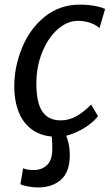

<svg xmlns="http://www.w3.org/2000/svg" viewBox="-20 -584 486 831"><path d="M226.8 8Q166.8 8 125.6 -18.4Q84.3 -44.8 63.1 -94.1Q41.8 -143.4 41.8 -211.9Q41.8 -294.6 75.4 -377.1Q108.7 -459 173.4 -511.5Q238.2 -564 326.1 -564Q345.9 -564 366.1 -561.9Q386.4 -559.8 404.4 -555.6Q422.3 -551.4 434.8 -544.9L410.8 -462.9Q399 -472.7 384.3 -479.7Q369.6 -486.6 352.6 -490.2Q335.5 -493.8 317.3 -493.8Q294.8 -493.8 273.2 -485Q251.6 -476.1 230.8 -458.2Q189.4 -422.3 163.4 -359.7Q137.4 -297.1 137.4 -222.8Q137.4 -138.9 163.5 -100.9Q189.6 -63 242.8 -63Q277.4 -63 308.8 -80Q340.3 -96.9 374.4 -131.5L404.1 -81.5Q389.7 -61.5 360.9 -40.8Q332.1 -20.1 296.7 -6.1Q261.3 8 226.8 8ZM145.1 227.3Q124.8 227.3 100.9 223Q76.9 218.7 68.4 213L80.2 144.1Q87.8 148 98.5 149.9Q109.2 151.9 127 151.9Q159.4 151.9 182.5 131.4Q205.6 110.9 206.2 63.6Q206.5 35.1 204.9 16.4Q203.4 -2.3 200.8 -13.4L232.2 -15.4L257.5 -13.4Q268.1 2.9 275 29.1Q282 55.3 282 87.4Q282 160.5 243.9 193.9Q205.8 227.3 145.1 227.3Z"/></svg>

Font: Merriweather Sans Variable Regular
Style: Italic
Weight: 300
Italic angle: -8°
Designer: Eben Sorkin
Foundry: Eben Sorkin
Version: Version 2.001